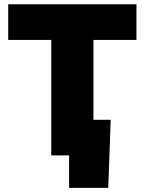

<svg xmlns="http://www.w3.org/2000/svg" viewBox="-20 -748 696 924"><path d="M19.5 -555.7V-727.5H636.7V-555.7H429.7V0H226.6V-555.7ZM312.5 156.2V0H265.6V-171.4H512.7L501 156.2Z"/></svg>

Font: Inter Display Black
Style: Regular
Weight: 900
Designer: Rasmus Andersson
Foundry: rsms
Version: Version 4.000;git-a52131595